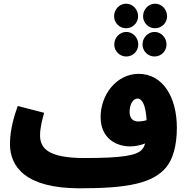

<svg xmlns="http://www.w3.org/2000/svg" viewBox="-20 -999 1019 1040"><path d="M663 -846C699 -846 728 -875 728 -911C728 -948 699 -979 663 -979C627 -979 598 -948 598 -911C598 -875 627 -846 663 -846ZM820 -846C856 -846 885 -875 885 -911C885 -948 856 -979 820 -979C784 -979 755 -948 755 -911C755 -875 784 -846 820 -846ZM664 -693C700 -693 729 -722 729 -758C729 -795 700 -826 664 -826C628 -826 599 -795 599 -758C599 -722 628 -693 664 -693ZM817 -693C853 -693 882 -722 882 -758C882 -795 853 -826 817 -826C781 -826 752 -795 752 -758C752 -722 781 -693 817 -693ZM412 21C673 21 810 -6 882 -95C915 -136 938 -207 938 -307C938 -474 861 -599 731 -599C612 -599 525 -487 525 -365C525 -250 609 -206 685 -206C708 -206 739 -211 766 -222C762 -207 757 -198 750 -190C722 -156 639 -143 438 -143C242 -143 197 -195 197 -266C197 -306 208 -349 219 -388L76 -425C58 -374 34 -298 34 -219C34 -96 118 21 412 21ZM682 -393C682 -429 698 -465 725 -465C752 -465 770 -424 774 -348C757 -343 741 -341 729 -341C698 -341 682 -360 682 -393Z"/></svg>

Font: Noto Sans Arabic UI Cn Bk
Style: Regular
Weight: 900
Width: 3
Designer: Monotype Design Team, Nadine Chahine and Nizar Qandah
Foundry: Monotype Imaging Inc.
Version: Version 2.010